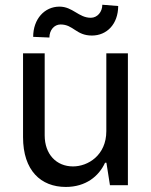

<svg xmlns="http://www.w3.org/2000/svg" viewBox="-20 -766 625 794"><path d="M419.7 -223.7C419.7 -123.9 343.8 -77.8 282 -77.8C213.4 -77.8 164.8 -127.8 164.8 -206.3V-545.5H75.3V-198.9C75.3 -60.7 149.1 7.1 252.1 7.1C334.5 7.1 388.8 -36.9 414.4 -93H420.1L434.7 0H508.9V-545.5H419.7ZM117.2 -613.6 184.3 -610.8C184.3 -641 203.8 -664.8 230.5 -664.8C283.7 -664.8 294.4 -619 360.1 -619C421.5 -619 468.4 -665.8 468.8 -741.1L403.1 -746.4C403.1 -716.6 382.5 -692.5 355.5 -692.5C305 -692.5 280.9 -738.6 225.9 -738.6C164.4 -738.6 117.2 -687.5 117.2 -613.6Z"/></svg>

Font: GiG Sans Text
Style: Regular
Weight: 400
Designer: Andreas Faust
Version: Version 1.100;FEAKit 1.0